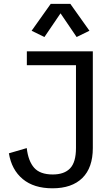

<svg xmlns="http://www.w3.org/2000/svg" viewBox="-20 -971 576 1002"><path d="M253.9 11.7Q156.7 11.7 98.6 -36.6Q40.5 -85 26.4 -170.9L119.6 -198.2Q127.4 -130.4 158.2 -95.5Q189 -60.5 255.4 -60.5Q315.4 -60.5 345.9 -92.5Q376.5 -124.5 376.5 -198.7V-630.9H120.1V-703.1H464.4V-198.7Q464.4 -95.7 409.7 -42Q355 11.7 253.9 11.7ZM211.9 -777.8 145 -810.5 244.6 -950.7H347.2L446.8 -810.5L379.9 -777.8L295.9 -901.4Z"/></svg>

Font: Schibsted Grotesk
Style: Regular
Weight: 400
Designer: Bakken & Baeck AS, Henrik Kongsvoll
Foundry: Schibsted ASA
Version: Version 1.100; ttfautohint (v1.8.4.7-5d5b);gftools[0.9.25]